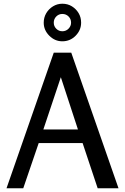

<svg xmlns="http://www.w3.org/2000/svg" viewBox="-20 -1012 671 1032"><path d="M363 -729 617 0H505L424 -243H188L105 0H15L269 -729ZM307 -597 213 -316H399ZM315 -992Q344 -992 366.5 -978Q389 -964 402.5 -941.5Q416 -919 416 -890Q416 -850 386.5 -820Q357 -790 315 -790Q275 -790 245 -820Q215 -850 215 -890Q215 -918 228.5 -941Q242 -964 265 -978Q288 -992 315 -992ZM315 -937Q296 -937 282.5 -923.5Q269 -910 269 -890Q269 -871 282.5 -857.5Q296 -844 315 -844Q335 -844 348.5 -858Q362 -872 362 -890Q362 -910 348.5 -923.5Q335 -937 315 -937Z"/></svg>

Font: Rosario Medium
Style: Regular
Weight: 500
Version: Version 1.201